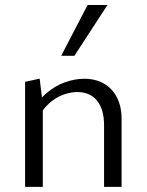

<svg xmlns="http://www.w3.org/2000/svg" viewBox="-20 -726 570 746"><path d="M384.3 0V-240.3Q384.3 -300.7 357.2 -334.5Q330.1 -368.4 280.4 -368.4Q254.1 -368.4 225.4 -357.9Q196.6 -347.3 171.6 -325.1Q146.5 -302.8 128.4 -267.7L104.7 -290.6Q127.7 -336.2 161.4 -364.7Q195.1 -393.2 233.3 -406.6Q271.6 -420 307.5 -420Q350.9 -420 383.5 -401.3Q416 -382.6 434.2 -347.7Q452.4 -312.8 452.4 -263.4V0ZM77.5 0V-408.1L134.1 -420.4L146.3 -321.3V0ZM217.7 -509.1 320.2 -706.5H397.5L269 -509.1Z"/></svg>

Font: Ysabeau
Style: Bold
Weight: 700
Designer: Christian Thalmann (Catharsis Fonts)
Version: Version 2.000;gftools[0.9.27.dev2+g8671c4b]